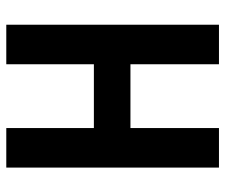

<svg xmlns="http://www.w3.org/2000/svg" viewBox="-74 -660 733 626"><g transform="rotate(90 293.0 -346.5)"><path d="M397 0V-285.6H189V0H60.1V-693.4H189V-404.8H397V-693.4H525.9V0Z"/></g></svg>

Font: CaskaydiaMono NF
Style: Bold
Weight: 700
Designer: Aaron Bell
Foundry: Saja Typeworks
Version: Version 2111.001; ttfautohint (v1.8.4);Nerd Fonts 3.1.1